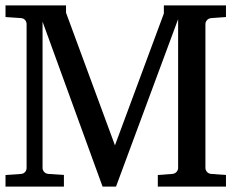

<svg xmlns="http://www.w3.org/2000/svg" viewBox="-38 -691 856 711"><path d="M546.4 0V-43L599.6 -46.9Q610.4 -47.9 616 -54.7Q621.6 -61.5 621.6 -68.8V-620.1L391.6 0H341.8L119.6 -610.8V-68.8Q119.6 -61.5 125.2 -54.7Q130.9 -47.9 141.6 -46.9L198.7 -43V0H-17.6V-43L39.6 -46.9Q50.3 -47.9 55.4 -54.7Q60.5 -61.5 60.5 -68.8V-602.1Q60.5 -609.4 55.4 -616.2Q50.3 -623 39.6 -624L-17.6 -627.9V-670.9H206.5V-644L387.7 -152.8L568.8 -641.1V-670.9H798.8V-627.9L744.6 -624Q733.9 -623 728.3 -616.2Q722.7 -609.4 722.7 -602.1V-68.8Q722.7 -61.5 728.3 -54.7Q733.9 -47.9 744.6 -46.9L798.8 -43V0Z"/></svg>

Font: BabelStone Ogham Fixed
Style: Regular
Weight: 400
Monospace: yes
Designer: Andrew West
Foundry: BabelStone
Version: Version 2.02 March 14, 2022